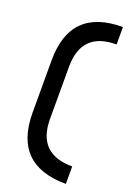

<svg xmlns="http://www.w3.org/2000/svg" viewBox="-164 -847 719 1011"><g transform="rotate(20 195.5 -341.5)"><path d="M341.8 -781.2V-683.6Q146.5 -683.6 146.5 -488.3V-195.3Q146.5 0 341.8 0V97.7Q48.8 97.7 48.8 -195.3V-488.3Q48.8 -781.2 341.8 -781.2Z"/></g></svg>

Font: BabelStone Moon Runes
Style: Regular
Weight: 400
Designer: Andrew West
Foundry: BabelStone
Version: Version 7.001 March 14, 2022